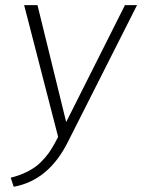

<svg xmlns="http://www.w3.org/2000/svg" viewBox="-20 -521 552 745"><path d="M33.2 203.6 21.5 168.5Q59.1 159.2 88.6 143.8Q118.2 128.4 137.7 108.9Q157.2 89.4 168.2 74Q179.2 58.6 190.4 38.6L205.6 10.3L73.7 -501H125.5L236.8 -47.4L464.8 -501H511.7L245.6 25.4Q170.4 179.2 33.2 203.6Z"/></svg>

Font: Muli
Style: ExtraLightItalic
Weight: 200
Italic angle: -7°
Designer: Vernon Adams
Foundry: newtypography
Version: Version 2.0; ttfautohint (v1.00rc1.2-2d82) -l 8 -r 50 -G 200